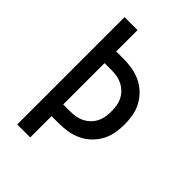

<svg xmlns="http://www.w3.org/2000/svg" viewBox="-215 -832 930 930"><g transform="rotate(45 250.0 -367.5)"><path d="M78 0V-735H167V-589H217Q247 -589 277 -584Q307 -579 334.5 -566Q362 -553 384 -532Q406 -511 420.5 -484.5Q435 -458 440.5 -428Q446 -398 446 -368Q446 -337 440.5 -307Q435 -277 420.5 -250.5Q406 -224 384 -203Q362 -182 334.5 -169Q307 -156 277 -151Q247 -146 217 -146H167V0ZM167 -226H217Q236 -226 254.5 -229.5Q273 -233 289.5 -241.5Q306 -250 319.5 -263.5Q333 -277 341.5 -294Q350 -311 353 -330Q356 -349 356 -368Q356 -386 353 -405Q350 -424 341.5 -441Q333 -458 319.5 -471.5Q306 -485 289.5 -493.5Q273 -502 254.5 -505.5Q236 -509 217 -509H167Z"/></g></svg>

Font: Iosevka Medium
Style: Regular
Weight: 500
Monospace: yes
Designer: Belleve Invis
Foundry: Belleve Invis
Version: Version 32.5.0; ttfautohint (v1.8.4)